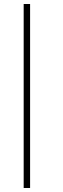

<svg xmlns="http://www.w3.org/2000/svg" viewBox="-20 -797 316 957"><path d="M98 140V-777H130V140Z"/></svg>

Font: Epilogue ExtraLight
Style: Regular
Weight: 250
Designer: Tyler Finck
Foundry: Etcetera Type Co
Version: Version 2.112